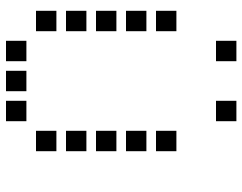

<svg xmlns="http://www.w3.org/2000/svg" viewBox="-104 -720 808 640"><g transform="rotate(90 300.0 -400.0)"><path d="M117 -784Q116 -784 116 -784Q116 -784 116 -783V-717Q116 -716 116 -716Q116 -716 117 -716H183Q184 -716 184 -716Q184 -716 184 -717V-783Q184 -784 184 -784Q184 -784 183 -784ZM317 -784Q316 -784 316 -784Q316 -784 316 -783V-717Q316 -716 316 -716Q316 -716 317 -716H383Q384 -716 384 -716Q384 -716 384 -717V-783Q384 -784 384 -784Q384 -784 383 -784ZM17 -584Q16 -584 16 -584Q16 -584 16 -583V-517Q16 -516 16 -516Q16 -516 17 -516H83Q84 -516 84 -516Q84 -516 84 -517V-583Q84 -584 84 -584Q84 -584 83 -584ZM417 -584Q416 -584 416 -584Q416 -584 416 -583V-517Q416 -516 416 -516Q416 -516 417 -516H483Q484 -516 484 -516Q484 -516 484 -517V-583Q484 -584 484 -584Q484 -584 483 -584ZM17 -484Q16 -484 16 -484Q16 -484 16 -483V-417Q16 -416 16 -416Q16 -416 17 -416H83Q84 -416 84 -416Q84 -416 84 -417V-483Q84 -484 84 -484Q84 -484 83 -484ZM417 -484Q416 -484 416 -484Q416 -484 416 -483V-417Q416 -416 416 -416Q416 -416 417 -416H483Q484 -416 484 -416Q484 -416 484 -417V-483Q484 -484 484 -484Q484 -484 483 -484ZM17 -384Q16 -384 16 -384Q16 -384 16 -383V-317Q16 -316 16 -316Q16 -316 17 -316H83Q84 -316 84 -316Q84 -316 84 -317V-383Q84 -384 84 -384Q84 -384 83 -384ZM417 -384Q416 -384 416 -384Q416 -384 416 -383V-317Q416 -316 416 -316Q416 -316 417 -316H483Q484 -316 484 -316Q484 -316 484 -317V-383Q484 -384 484 -384Q484 -384 483 -384ZM17 -284Q16 -284 16 -284Q16 -284 16 -283V-217Q16 -216 16 -216Q16 -216 17 -216H83Q84 -216 84 -216Q84 -216 84 -217V-283Q84 -284 84 -284Q84 -284 83 -284ZM417 -284Q416 -284 416 -284Q416 -284 416 -283V-217Q416 -216 416 -216Q416 -216 417 -216H483Q484 -216 484 -216Q484 -216 484 -217V-283Q484 -284 484 -284Q484 -284 483 -284ZM17 -184Q16 -184 16 -184Q16 -184 16 -183V-117Q16 -116 16 -116Q16 -116 17 -116H83Q84 -116 84 -116Q84 -116 84 -117V-183Q84 -184 84 -184Q84 -184 83 -184ZM417 -184Q416 -184 416 -184Q416 -184 416 -183V-117Q416 -116 416 -116Q416 -116 417 -116H483Q484 -116 484 -116Q484 -116 484 -117V-183Q484 -184 484 -184Q484 -184 483 -184ZM117 -84Q116 -84 116 -84Q116 -84 116 -83V-17Q116 -16 116 -16Q116 -16 117 -16H183Q184 -16 184 -16Q184 -16 184 -17V-83Q184 -84 184 -84Q184 -84 183 -84ZM217 -84Q216 -84 216 -84Q216 -84 216 -83V-17Q216 -16 216 -16Q216 -16 217 -16H283Q284 -16 284 -16Q284 -16 284 -17V-83Q284 -84 284 -84Q284 -84 283 -84ZM317 -84Q316 -84 316 -84Q316 -84 316 -83V-17Q316 -16 316 -16Q316 -16 317 -16H383Q384 -16 384 -16Q384 -16 384 -17V-83Q384 -84 384 -84Q384 -84 383 -84Z"/></g></svg>

Font: Doto Black SemiBold
Style: Regular
Weight: 600
Monospace: yes
Version: Version 1.000